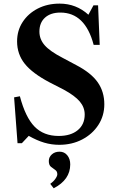

<svg xmlns="http://www.w3.org/2000/svg" viewBox="-20 -792 652 1062"><path d="M307.5 9Q265 9 224.5 -3Q184 -15 139 -40.5L101 0H77L58 -253.5L90 -259.5Q120.5 -143.5 171 -91.8Q221.5 -40 304.5 -40Q371 -40 409.8 -71.8Q448.5 -103.5 448.5 -158.5Q448.5 -198 421.5 -230.2Q394.5 -262.5 332 -296.5L254 -336.5Q159 -386.5 116.8 -439.5Q74.5 -492.5 74.5 -563Q74.5 -623 105.2 -670.2Q136 -717.5 189.2 -744.8Q242.5 -772 309.5 -772Q401.5 -772 469 -710.5L497 -762.5H522.5L531.5 -544H498Q451 -722.5 314 -722.5Q260 -722.5 229 -694.5Q198 -666.5 198 -617.5Q198 -575 227 -541.8Q256 -508.5 325.5 -472.5L401.5 -432Q484 -389 520.5 -336.8Q557 -284.5 557 -215.5Q557 -151.5 524 -100.8Q491 -50 434.5 -20.5Q378 9 307.5 9ZM277 249.5 258 225Q275.5 212.5 286.2 197.2Q297 182 297 172Q297 155.5 285.2 147.8Q273.5 140 261.8 130.5Q250 121 250 98.5Q250 77 266.8 62Q283.5 47 309.5 47Q336 47 352.2 67Q368.5 87 368.5 117.5Q368.5 202 277 249.5Z"/></svg>

Font: Libre Caslon Text Medium
Style: Regular
Weight: 500
Designer: Pablo Impallari, Rodrigo Fuenzalida, Katja Schimmel
Foundry: Pablo Impallari, Rodrigo Fuenzalida
Version: Version 2.000